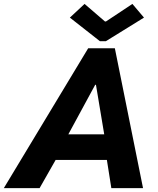

<svg xmlns="http://www.w3.org/2000/svg" viewBox="-69 -968 811 988"><path d="M384.8 -719.7H522L667 0H503.9L481 -145H217.3L134.8 0H-49.3ZM290.5 -877.4 366.2 -947.8 471.2 -857.4H476.1L612.3 -947.8L671.9 -877.4L475.6 -755.9H445.3ZM467.3 -276.9 424.8 -531.7H420.9L282.7 -276.9Z"/></svg>

Font: Reddit Sans Vanilla ExtraBold
Style: Italic
Weight: 800
Italic angle: -11.25°
Designer: Stephen Hutchings
Version: Version 1.013